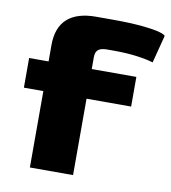

<svg xmlns="http://www.w3.org/2000/svg" viewBox="-77 -731 711 797"><g transform="rotate(10 279.0 -332.0)"><path d="M102 -322H20V-447H102V-516Q102 -590 143 -627Q184 -664 264 -664H333Q407 -664 458 -659Q509 -654 533.5 -647Q558 -640 558 -634L528 -518Q503 -526 459.5 -532Q416 -538 361 -538H332Q307 -538 295.5 -528.5Q284 -519 284 -498V-447H472V-322H284V0H102Z"/></g></svg>

Font: Gold Bold
Style: Regular
Weight: 400
Designer: jaiki
Version: Version 1.000